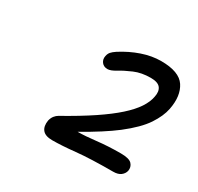

<svg xmlns="http://www.w3.org/2000/svg" viewBox="-100 -935 671 652"><g transform="rotate(30 235.0 -609.0)"><path d="M173 -400Q146 -400 135 -413.5Q124 -427 128 -451Q131 -463 137 -470.5Q143 -478 150 -482Q216 -519 261.5 -549.5Q307 -580 336.5 -606.5Q366 -633 381.5 -656.5Q397 -680 401 -702Q406 -725 396 -738Q386 -751 358 -751Q322 -751 294 -739Q266 -727 246.5 -715Q227 -703 215 -703Q200 -703 192 -713.5Q184 -724 187 -738Q189 -748 194.5 -754.5Q200 -761 212 -769Q248 -792 286 -805Q324 -818 360 -818Q431 -818 454 -783Q477 -748 466 -692Q460 -661 436.5 -625.5Q413 -590 359 -548Q312 -512 234 -468Q263 -468 305 -473Q348 -478 398 -478Q431 -478 441.5 -466.5Q452 -455 449 -439Q446 -427 435.5 -419Q425 -411 406 -411Q316 -411 263 -405.5Q210 -400 173 -400Z"/></g></svg>

Font: Shantell Sans Light Light
Style: Italic
Weight: 300
Italic angle: -11°
Version: Version 1.008;[ac192a2d6]